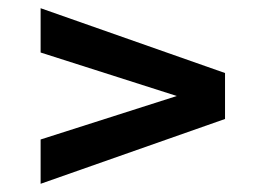

<svg xmlns="http://www.w3.org/2000/svg" viewBox="-20 -584 640 468"><path d="M79 -564V-456L411 -350L79 -244V-136L528.5 -294V-406Z"/></svg>

Font: MCL Standard Medium
Style: Regular
Weight: 500
Designer: Květoslav Bartoš
Foundry: Florian Karsten
Version: Version 1.001;Glyphs 3.2.3 (3260)